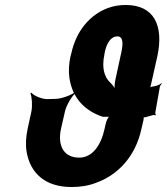

<svg xmlns="http://www.w3.org/2000/svg" viewBox="-20 -741 670 771"><path d="M298 -108C237 -108 210 -155 225 -224L241 -294C246 -317 268 -355 284 -368L281 -371C265 -358 225 -344 203 -344L170 -343C147 -343 115 -357 106 -369L102 -366C108 -354 111 -317 106 -293L91 -224C84 -190 82 -159 87 -131C101 -49 158 10 267 10C302 10 335 5 366 -7C452 -38 524 -111 548 -224L556 -258C557 -262 558 -271 556 -273L552 -270H563C574 -273 585 -276 595 -279C597 -280 601 -279 603 -277L606 -280C604 -282 603 -287 604 -291L622 -393C623 -397 627 -402 630 -405L628 -407C619 -398 603 -395 590 -393C587 -392 581 -390 578 -387L580 -384C583 -387 585 -395 586 -400L612 -516C638 -638 599 -721 485 -721C460 -721 435 -717 411 -708C342 -681 286 -619 266 -525L263 -514C256 -483 255 -453 259 -426C271 -349 319 -296 393 -272H423L421 -275C414 -272 407 -254 405 -246L400 -224C386 -159 352 -108 298 -108ZM451 -595C475 -595 475 -567 467 -530L444 -424C440 -407 438 -382 443 -371L447 -373C444 -384 433 -400 423 -409C399 -431 388 -468 399 -521L401 -533C409 -569 426 -595 451 -595Z"/></svg>

Font: Asimov
Style: EdgeExtremeIt
Weight: 500
Designer: Google
Version: Version 2.000980: 2014